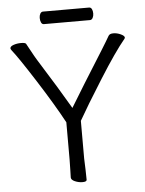

<svg xmlns="http://www.w3.org/2000/svg" viewBox="-58 -892 716 947"><g transform="rotate(-5 300.0 -418.5)"><path d="M20 -669Q15 -676 15 -679Q15 -689 32 -695Q49 -701 69 -701Q90 -701 94 -695Q98 -689 106 -673Q114 -657 128 -633Q130 -629 133.5 -623.5Q137 -618 141 -611Q239 -455 294 -360Q353 -458 462 -631Q490 -676 503 -699Q509 -709 527 -709Q545 -709 563.5 -700.5Q582 -692 582 -683Q582 -682 580 -678Q530 -618 449.5 -490Q369 -362 330 -293V-107L332 -52L333 -1Q333 9 312 9Q293 9 274.5 1Q256 -7 256 -19Q256 -40 257 -55L258 -108V-292Q209 -383 129.5 -507.5Q50 -632 20 -669ZM172 -816Q172 -828 177 -837Q182 -846 191 -846H419Q428 -846 432.5 -837Q437 -828 437 -815Q437 -803 432 -793.5Q427 -784 418 -784H190Q181 -784 176.5 -793.5Q172 -803 172 -816Z"/></g></svg>

Font: Fusion Kai T
Style: Regular
Weight: 400
Designer: Fontworks Inc.
Version: Version 24.134;May 13, 2024